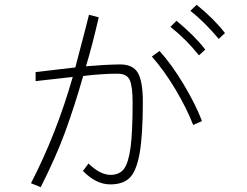

<svg xmlns="http://www.w3.org/2000/svg" viewBox="-20 -774 1040 808"><path d="M110.4 -2.9Q217.8 -210.9 286.1 -450.2Q176.8 -438.5 129.9 -432.6V-470.7Q234.4 -483.4 296.9 -490.2Q345.7 -674.8 354.5 -711.9L395.5 -701.2Q367.2 -578.1 341.8 -495.1Q420.9 -502 485.4 -502.9Q540 -502.9 560.5 -466.8Q581.1 -430.7 581.1 -346.7Q581.1 -203.1 567.4 -127.9Q553.7 -52.7 525.4 -25.4Q497.1 2 444.3 2Q383.8 2 329.1 -54.7L352.5 -85.9Q401.4 -38.1 445.3 -38.1Q482.4 -38.1 501.5 -63Q520.5 -87.9 529.3 -152.3Q538.1 -216.8 538.1 -341.8Q538.1 -411.1 525.9 -437.5Q513.7 -463.9 474.6 -463.9Q408.2 -463.9 330.1 -454.1Q293 -325.2 254.9 -220.7Q216.8 -116.2 151.4 13.7ZM619.1 -536.1 651.4 -559.6Q703.1 -502 752.9 -418.9Q802.7 -335.9 830.1 -264.6L793 -248Q765.6 -318.4 719.2 -396.5Q672.9 -474.6 619.1 -536.1ZM781.2 -728.5 807.6 -753.9Q880.9 -694.3 926.8 -634.8L900.4 -610.4Q840.8 -681.6 781.2 -728.5ZM697.3 -661.1 722.7 -686.5Q798.8 -624 843.8 -565.4L817.4 -541Q764.6 -607.4 697.3 -661.1Z"/></svg>

Font: Gothic A1 ExtraLight
Style: Regular
Weight: 275
Designer: HanYang I&C Co.,Ltd.
Foundry: HanYang I&C Co.,Ltd.
Version: Version 2.50